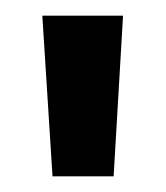

<svg xmlns="http://www.w3.org/2000/svg" viewBox="-20 -817 212 245"><path d="M137 -797 125 -592H47L34 -797Z"/></svg>

Font: IBM-Poppins
Style: Poppins-Medium
Weight: 500
Designer: Mike Abbink, Paul van der Laan, Pieter van Rosmalen, Ben Mitchell, Mark Frömberg
Foundry: Bold Monday
Version: Version 1.1